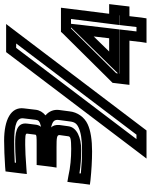

<svg xmlns="http://www.w3.org/2000/svg" viewBox="83 -808 749 956"><g transform="rotate(-90 458.0 -329.5)"><path d="M264 -408 258 -365C257 -354 247 -350 195 -350C149 -350 104 -354 60 -364L31 -369L27 -339L20 -279L17 -257L39 -254C88 -249 137 -246 183 -246C239 -246 286 -253 318 -268C353 -284 378 -319 382 -358L389 -411C392 -438 382 -461 362 -478C378 -491 388 -508 390 -527L397 -586C405 -650 341 -684 236 -684C197 -684 154 -682 106 -679L83 -677L80 -654L73 -598L70 -571L97 -573C150 -577 189 -579 215 -579C257 -579 273 -579 271 -569L266 -529C266 -522 253 -522 217 -522H140H115L112 -497L106 -448L102 -423H127H204C248 -423 265 -422 264 -408ZM305 -500C311 -508 315 -517 316 -529L321 -569C329 -627 264 -629 221 -629C199 -629 167 -628 126 -625L127 -631C164 -633 199 -634 230 -634C323 -634 352 -619 347 -586L340 -527C338 -512 333 -507 305 -500ZM314 -408C316 -427 311 -441 302 -450C334 -443 342 -433 339 -411L332 -358C329 -333 322 -323 301 -313C277 -302 242 -296 189 -296C151 -296 113 -298 73 -302V-309C111 -303 150 -300 189 -300C252 -300 303 -322 308 -365L314 -408ZM907 -85 913 -136 916 -161H891H868L895 -376L898 -401H873H790H778L770 -392L531 -151L524 -144L523 -135L517 -85L514 -60H539H734L727 0L723 25H748H820H845L849 0L856 -60H879H904L907 -85ZM746 -161H680L755 -238L746 -161ZM800 -351 771 -321 605 -152 571 -117 572 -126 795 -351H800ZM793 -136 813 -305 818 -351H842L815 -136L812 -111H837H860V-110H837H812L809 -85L802 -25H780L787 -85L790 -110H765H570V-111H619H765H790L793 -136ZM192 25H273H287L296 13L788 -636L817 -674H771H690H677L668 -662L176 -13L147 25H192ZM244 -25 698 -624H720L266 -25H244Z"/></g></svg>

Font: Gamestation Display Outline
Style: Italic
Weight: 400
Designer: Jonas Hecksher
Foundry: Jonas Hecksher, Playtypeª, e-types AS
Version: Version 1.003